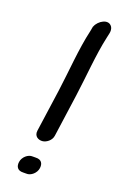

<svg xmlns="http://www.w3.org/2000/svg" viewBox="-99 -682 433 697"><g transform="rotate(15 117.5 -333.0)"><path d="M61 -31 73 -30C91 -27 112 -43 116 -62C120 -79 114 -94 92 -95L80 -96C62 -99 41 -83 37 -64C33 -47 39 -32 61 -31ZM138 -190 175 -351C192 -425 206 -514 228 -583L233 -599C236 -608 236 -617 233 -624C219 -652 180 -631 170 -609L169 -608L164 -590C140 -517 126 -425 109 -351L72 -191C67 -169 84 -159 99 -159C114 -159 134 -171 138 -190Z"/></g></svg>

Font: Stray Cat
Style: ExBdExtObl
Weight: 800
Version: Version 1.0